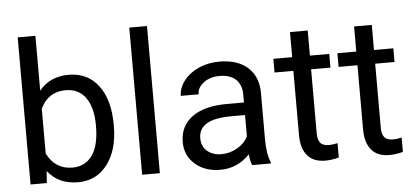

<svg xmlns="http://www.w3.org/2000/svg" viewBox="-51 -857 2103 975"><g transform="rotate(-5 1000.5 -370.0)"><path d="M515.6 -258.3Q515.6 -137.2 460 -63.7Q404.3 9.8 310.5 9.8Q210.4 9.8 155.8 -61L151.4 0H68.4V-750H158.7V-470.2Q213.4 -538.1 309.6 -538.1Q405.8 -538.1 460.7 -465.3Q515.6 -392.6 515.6 -266.1ZM425.3 -268.6Q425.3 -360.8 389.6 -411.1Q354 -461.4 287.1 -461.4Q197.8 -461.4 158.7 -378.4V-149.9Q200.2 -66.9 288.1 -66.9Q353 -66.9 389.2 -117.2Q425.3 -167.5 425.3 -268.6Z M727.5 0H637.2V-750H727.5Z M1198.2 0Q1190.4 -15.6 1185.5 -55.7Q1122.6 9.8 1035.2 9.8Q957 9.8 907 -34.4Q856.9 -78.6 856.9 -146.5Q856.9 -229 919.7 -274.7Q982.4 -320.3 1096.2 -320.3H1184.1V-361.8Q1184.1 -409.2 1155.8 -437.3Q1127.4 -465.3 1072.3 -465.3Q1023.9 -465.3 991.2 -440.9Q958.5 -416.5 958.5 -381.8H867.7Q867.7 -421.4 895.8 -458.3Q923.8 -495.1 971.9 -516.6Q1020 -538.1 1077.6 -538.1Q1168.9 -538.1 1220.7 -492.4Q1272.5 -446.8 1274.4 -366.7V-123.5Q1274.4 -50.8 1293 -7.8V0ZM1048.3 -68.8Q1090.8 -68.8 1128.9 -90.8Q1167 -112.8 1184.1 -147.9V-256.3H1113.3Q947.3 -256.3 947.3 -159.2Q947.3 -116.7 975.6 -92.8Q1003.9 -68.8 1048.3 -68.8Z M1538.6 -656.2V-528.3H1637.2V-458.5H1538.6V-130.9Q1538.6 -99.1 1551.8 -83.3Q1564.9 -67.4 1596.7 -67.4Q1612.3 -67.4 1639.6 -73.2V0Q1604 9.8 1570.3 9.8Q1509.8 9.8 1479 -26.9Q1448.2 -63.5 1448.2 -130.9V-458.5H1352.1V-528.3H1448.2V-656.2Z M1865.2 -656.2V-528.3H1963.9V-458.5H1865.2V-130.9Q1865.2 -99.1 1878.4 -83.3Q1891.6 -67.4 1923.3 -67.4Q1939 -67.4 1966.3 -73.2V0Q1930.7 9.8 1897 9.8Q1836.4 9.8 1805.7 -26.9Q1774.9 -63.5 1774.9 -130.9V-458.5H1678.7V-528.3H1774.9V-656.2Z"/></g></svg>

Font: TypoPRO Roboto
Style: Regular
Weight: 400
Designer: Google
Version: Version 2.136; 2016